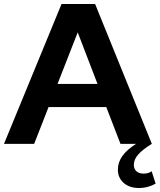

<svg xmlns="http://www.w3.org/2000/svg" viewBox="-24 -720 799 961"><path d="M671 221Q624 221 595 195.5Q566 170 566 129Q566 93 588 61.5Q610 30 657 0H579L508 -184H219L147 0H-4L284 -700H452L736 0Q690 28 668 53Q646 78 646 105Q646 126 659 137.5Q672 149 696 149Q706 149 717 146Q728 143 735 137L755 199Q738 209 716.5 215Q695 221 671 221ZM264 -300H464L365 -558Z"/></svg>

Font: Red Hat Display ExtraBold
Style: Regular
Weight: 800
Designer: Pentagram, MCKL
Foundry: Pentagram, MCKL
Version: Version 1.023